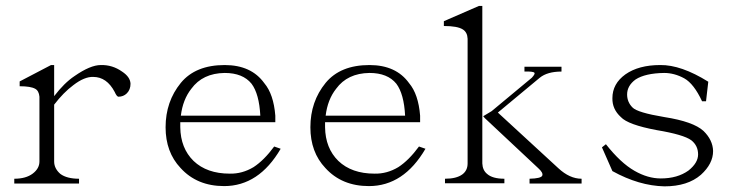

<svg xmlns="http://www.w3.org/2000/svg" viewBox="-20 -708 2540 663"><path d="M101.6 -401.4Q85.9 -410.2 47.9 -410.2V-426.8L156.2 -483.4H167V-376Q202.1 -421.9 237.3 -445.3Q292 -483.4 328.1 -483.4Q368.2 -484.4 401.4 -460.9Q429.7 -442.4 430.7 -418.9Q430.7 -398.4 418 -385.7Q406.2 -374 388.7 -374Q382.8 -375 376 -390.6Q348.6 -442.4 301.8 -442.4Q271.5 -443.4 233.4 -414.1Q199.2 -388.7 167 -346.7V-150.4Q167 -126 188.5 -107.4Q210.9 -90.8 252.9 -90.8V-74.2H29.3V-90.8Q69.3 -90.8 92.8 -108.4Q116.2 -126 116.2 -150.4V-374Q114.3 -394.5 101.6 -401.4Z M603.5 -127.9Q551.8 -182.6 551.8 -268.6Q551.8 -357.4 604.5 -421.9Q655.3 -483.4 755.9 -483.4Q847.7 -483.4 892.6 -420.9Q924.8 -382.8 930.7 -308.6V-286.1H602.5V-268.6Q603.5 -196.3 648.4 -152.3Q694.3 -108.4 773.4 -108.4Q816.4 -107.4 855.5 -130.9Q891.6 -154.3 926.8 -202.1L949.2 -194.3Q874 -65.4 753.9 -65.4Q660.2 -65.4 603.5 -127.9ZM640.6 -401.4Q611.3 -364.3 604.5 -308.6H878.9Q875 -383.8 848.6 -418.9Q818.4 -456.1 755.9 -456.1Q679.7 -455.1 640.6 -401.4Z M1103.5 -127.9Q1051.8 -182.6 1051.8 -268.6Q1051.8 -357.4 1104.5 -421.9Q1155.3 -483.4 1255.9 -483.4Q1347.7 -483.4 1392.6 -420.9Q1424.8 -382.8 1430.7 -308.6V-286.1H1102.5V-268.6Q1103.5 -196.3 1148.4 -152.3Q1194.3 -108.4 1273.4 -108.4Q1316.4 -107.4 1355.5 -130.9Q1391.6 -154.3 1426.8 -202.1L1449.2 -194.3Q1374 -65.4 1253.9 -65.4Q1160.2 -65.4 1103.5 -127.9ZM1140.6 -401.4Q1111.3 -364.3 1104.5 -308.6H1378.9Q1375 -383.8 1348.6 -418.9Q1318.4 -456.1 1255.9 -456.1Q1179.7 -455.1 1140.6 -401.4Z M1662.1 -107.4Q1680.7 -90.8 1721.7 -90.8V-75.2H1516.6V-90.8Q1555.7 -90.8 1576.2 -105.5Q1594.7 -119.1 1594.7 -143.6V-574.2Q1593.8 -596.7 1578.1 -606.4Q1559.6 -618.2 1512.7 -618.2V-634.8L1633.8 -687.5H1645.5V-143.6Q1646.5 -120.1 1662.1 -107.4ZM1908.2 -127Q1947.3 -90.8 1988.3 -90.8V-74.2H1808.6V-90.8Q1848.6 -91.8 1852.5 -101.6Q1856.4 -111.3 1838.9 -127L1652.3 -301.8V-302.7L1648.4 -306.6L1677.7 -324.2L1816.4 -439.5Q1829.1 -453.1 1825.2 -457Q1820.3 -461.9 1791 -460.9V-477.5H1918.9V-460.9Q1870.1 -460.9 1843.8 -439.5L1699.2 -319.3Z M2418 -358.4H2404.3Q2376 -418.9 2342.8 -437.5Q2308.6 -456.1 2273.4 -456.1Q2208 -455.1 2174.8 -433.6Q2145.5 -412.1 2145.5 -381.8Q2145.5 -355.5 2164.1 -336.9Q2180.7 -319.3 2274.4 -303.7Q2374 -288.1 2409.2 -255.9Q2441.4 -224.6 2442.4 -186.5Q2442.4 -142.6 2400.4 -104.5Q2354.5 -64.5 2274.4 -64.5Q2186.5 -66.4 2094.7 -117.2L2058.6 -199.2L2072.3 -210Q2123 -145.5 2170.9 -118.2Q2216.8 -91.8 2261.7 -91.8Q2319.3 -91.8 2357.4 -119.1Q2390.6 -145.5 2390.6 -174.8Q2390.6 -205.1 2367.2 -223.6Q2340.8 -243.2 2247.1 -258.8Q2148.4 -277.3 2124 -303.7Q2093.8 -331.1 2094.7 -369.1Q2094.7 -418.9 2139.6 -451.2Q2185.5 -483.4 2259.8 -483.4Q2332 -484.4 2425.8 -425.8Z"/></svg>

Font: BabelStone Sani Yi
Style: Regular
Weight: 400
Designer: Andrew West
Foundry: BabelStone
Version: Version 1.00 November 22, 2015, initial release